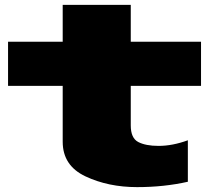

<svg xmlns="http://www.w3.org/2000/svg" viewBox="-20 -757 895 787"><path d="M542 10Q652 10 750 -12V-182Q687 -159 630 -159Q577 -159 546.5 -175Q516 -191 516 -243V-405H804V-586H516V-737H237V-586H13V-405H237V-176Q237 -78 330.5 -34Q424 10 542 10Z"/></svg>

Font: Anybody ExtraExpanded Black
Style: Regular
Weight: 900
Width: 8
Version: Version 1.113;gftools[0.9.25]